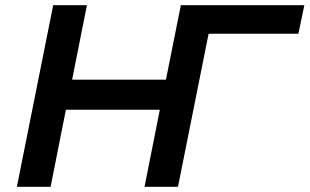

<svg xmlns="http://www.w3.org/2000/svg" viewBox="-20 -720 1193 740"><path d="M806 -700 666 0H537L596 -297H234L175 0H45L185 -700H315L258 -413H620L677 -700ZM1130 -590H781L666 0H537L677 -700H1153Z"/></svg>

Font: Montserrat Alternates SemiBold
Style: Italic
Weight: 600
Italic angle: -11.3°
Designer: Julieta Ulanovsky
Foundry: Julieta Ulanovsky
Version: Version 7.200